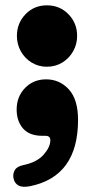

<svg xmlns="http://www.w3.org/2000/svg" viewBox="-20 -514 360 738"><path d="M160 -257.5Q127.5 -257.5 101.2 -273.8Q75 -290 60 -317Q45 -344 45 -376Q45 -425 78 -459.2Q111 -493.5 160 -493.5Q210 -493.5 243.2 -459.2Q276.5 -425 276.5 -376Q276.5 -344 261.2 -317Q246 -290 219.8 -273.8Q193.5 -257.5 160 -257.5ZM143 8Q93 8 68.5 -20.2Q44 -48.5 44 -93Q44 -142.5 76.2 -175.8Q108.5 -209 157 -209Q209.5 -209 244.8 -170.2Q280 -131.5 280 -53Q280 163.5 96.5 201.5Q67 207.5 51.5 199.2Q36 191 32 171.5Q28.5 154.5 36.8 140Q45 125.5 70 120.5Q122.5 109.5 148 80.2Q173.5 51 173.5 25Q173.5 8 154.5 8Z"/></svg>

Font: Fraunces 72pt S100 Black
Style: Regular
Weight: 900
Version: Version 1.000; ttfautohint (v1.8.3)